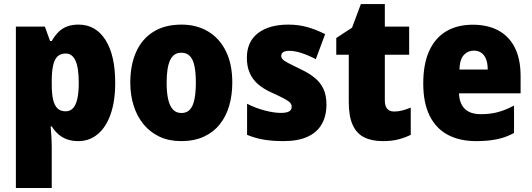

<svg xmlns="http://www.w3.org/2000/svg" viewBox="-20 -684 2614 944"><path d="M366.2 -563Q450.7 -563 498.5 -487.8Q546.4 -412.6 546.4 -276.4Q546.4 -185.1 523.4 -121.1Q500.5 -57.1 459.7 -23.7Q418.9 9.8 365.2 9.8Q333 9.8 308.6 0.7Q284.2 -8.3 266.1 -24.7Q248 -41 234.4 -62.5H229Q231.4 -34.7 232.9 -10.3Q234.4 14.2 234.4 36.6V240.2H58.1V-553.2H200.7L226.1 -482.4H234.4Q250.5 -510.3 269 -528.1Q287.6 -545.9 311.3 -554.4Q335 -563 366.2 -563ZM303.2 -420.9Q278.3 -420.9 263.4 -407.2Q248.5 -393.6 241.7 -364.7Q234.9 -335.9 234.4 -291V-267.6Q234.4 -223.6 241 -194.6Q247.6 -165.5 262.7 -151.1Q277.8 -136.7 303.2 -136.7Q324.2 -136.7 338.4 -151.4Q352.5 -166 359.9 -197Q367.2 -228 367.2 -276.4Q367.2 -352.1 350.8 -386.5Q334.5 -420.9 303.2 -420.9Z M1122.1 -277.8Q1122.1 -216.8 1106.9 -164.3Q1091.8 -111.8 1060.5 -72.8Q1029.3 -33.7 981.9 -12Q934.6 9.8 870.6 9.8Q811 9.8 764.9 -11.7Q718.8 -33.2 686.5 -72Q654.3 -110.8 637.5 -163.3Q620.6 -215.8 620.6 -277.8Q620.6 -363.8 648.9 -427.7Q677.2 -491.7 733.4 -527.3Q789.6 -563 873 -563Q946.3 -563 1002.4 -529.8Q1058.6 -496.6 1090.3 -433.1Q1122.1 -369.6 1122.1 -277.8ZM799.3 -276.9Q799.3 -228.5 806.9 -195.6Q814.5 -162.6 830.3 -145.5Q846.2 -128.4 872.1 -128.4Q898.4 -128.4 913.8 -145.3Q929.2 -162.1 936 -195.6Q942.9 -229 942.9 -277.8Q942.9 -327.1 936 -359.6Q929.2 -392.1 913.6 -408.4Q897.9 -424.8 871.6 -424.8Q833.5 -424.8 816.4 -388.2Q799.3 -351.6 799.3 -276.9Z M1585 -169.9Q1585 -113.8 1562 -73.5Q1539.1 -33.2 1492.2 -11.7Q1445.3 9.8 1373.5 9.8Q1323.7 9.8 1280.8 3.2Q1237.8 -3.4 1194.8 -21V-173.8Q1235.8 -152.8 1281.2 -140.9Q1326.7 -128.9 1360.8 -128.9Q1388.2 -128.9 1401.1 -136.2Q1414.1 -143.6 1414.1 -159.2Q1414.1 -169.9 1406.7 -178.5Q1399.4 -187 1377.9 -198.7Q1356.4 -210.4 1314 -229.5Q1273.9 -247.6 1247.3 -271.2Q1220.7 -294.9 1207.3 -326.4Q1193.8 -357.9 1193.8 -399.9Q1193.8 -479 1248.5 -521Q1303.2 -563 1397.9 -563Q1446.8 -563 1490 -551Q1533.2 -539.1 1578.6 -516.1L1532.7 -393.1Q1500 -410.6 1465.1 -422.4Q1430.2 -434.1 1403.3 -434.1Q1383.3 -434.1 1373 -428Q1362.8 -421.9 1362.8 -409.7Q1362.8 -400.4 1369.4 -392.8Q1376 -385.3 1396.2 -374.5Q1416.5 -363.8 1457 -344.2Q1498 -325.2 1526.6 -302Q1555.2 -278.8 1570.1 -247.3Q1585 -215.8 1585 -169.9Z M1918 -135.7Q1938.5 -135.7 1958 -140.9Q1977.5 -146 1999.5 -154.8V-21Q1970.2 -6.8 1938 1.5Q1905.8 9.8 1861.8 9.8Q1807.6 9.8 1770.3 -9Q1732.9 -27.8 1713.9 -70.1Q1694.8 -112.3 1694.8 -182.1V-415H1633.3V-497.1L1710.9 -547.9L1754.4 -664.1H1872.1V-553.2H1991.7V-415H1872.1V-189.5Q1872.1 -162.6 1883.8 -149.2Q1895.5 -135.7 1918 -135.7Z M2304.7 -562.5Q2377.9 -562.5 2430.7 -533.9Q2483.4 -505.4 2511.5 -449.2Q2539.6 -393.1 2539.6 -310.1V-225.1H2236.8Q2238.3 -175.8 2264.9 -149.2Q2291.5 -122.6 2344.7 -122.6Q2389.6 -122.6 2427.5 -132.6Q2465.3 -142.6 2507.3 -165V-30.3Q2469.7 -9.3 2425.5 0.2Q2381.3 9.8 2321.3 9.8Q2239.3 9.8 2181.2 -21.5Q2123 -52.7 2092 -115.7Q2061 -178.7 2061 -273.4Q2061 -369.6 2090.3 -433.8Q2119.6 -498 2174.1 -530.3Q2228.5 -562.5 2304.7 -562.5ZM2310.1 -435.1Q2280.3 -435.1 2260.5 -413.6Q2240.7 -392.1 2238.8 -342.3H2377.9Q2377.9 -372.1 2369.9 -392.8Q2361.8 -413.6 2346.7 -424.3Q2331.5 -435.1 2310.1 -435.1Z"/></svg>

Font: Open Sans SemiCondensed ExtraBold
Style: Regular
Weight: 800
Width: 4
Designer: Monotype Design Team
Foundry: Monotype Imaging Inc.
Version: Version 3.000